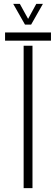

<svg xmlns="http://www.w3.org/2000/svg" viewBox="-20 -967 288 987"><path d="M101.5 0V-732H147V0ZM6 -758V-800H242V-758ZM108.5 -840.5 48 -947H82L124.5 -870L166.5 -947H200.5L140 -840.5Z"/></svg>

Font: Big Shoulders Stencil Display Thin Light
Style: Regular
Weight: 300
Version: Version 2.001